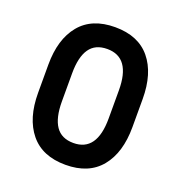

<svg xmlns="http://www.w3.org/2000/svg" viewBox="-127 -799 864 918"><g transform="rotate(20 305.0 -340.0)"><path d="M545 -412V-269Q545 -139 484 -64.5Q423 10 305 10Q187 10 126 -64.5Q65 -139 65 -269V-412Q65 -542 126 -616Q187 -690 305 -690Q423 -690 484 -616Q545 -542 545 -412ZM424 -412Q424 -579 305 -579Q244 -579 215 -537Q186 -495 186 -412V-269Q186 -186 215 -143.5Q244 -101 305 -101Q424 -101 424 -269Z"/></g></svg>

Font: Inria Sans
Style: Bold
Weight: 700
Designer: Black Foundry Team
Foundry: Black Foundry
Version: Version 1.2; ttfautohint (v1.8.3)